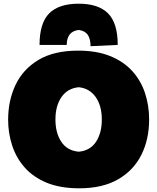

<svg xmlns="http://www.w3.org/2000/svg" viewBox="-20 -1003 851 1039"><path d="M409 16Q306 16 232.8 -14.2Q159.5 -44.5 113.5 -96.8Q67.5 -149 45.8 -215.8Q24 -282.5 24 -355Q24 -459 64.2 -543.8Q104.5 -628.5 188.2 -678.8Q272 -729 403 -729Q502.5 -729 575 -700Q647.5 -671 694.5 -619.8Q741.5 -568.5 764.2 -501Q787 -433.5 787 -356Q787 -249 745 -165Q703 -81 619 -32.5Q535 16 409 16ZM406 -182Q468.5 -188 499.8 -236Q531 -284 531 -356Q531 -430.5 497.8 -477.8Q464.5 -525 406 -531Q345.5 -525 312.8 -477.8Q280 -430.5 280 -356Q280 -284 311.5 -236Q343 -188 406 -182ZM470 -753Q470 -792 455 -814.2Q440 -836.5 406 -841Q371.5 -836.5 356.2 -815.2Q341 -794 341 -760H194Q194 -878 246 -930.5Q298 -983 406 -983Q512.5 -983 564.8 -930.5Q617 -878 617 -760Z"/></svg>

Font: Commissioner Flair Black
Style: Regular
Weight: 900
Designer: Kostas Bartsokas
Foundry: Kostas Bartsokas
Version: Version 1.000; ttfautohint (v1.8.3)